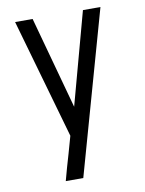

<svg xmlns="http://www.w3.org/2000/svg" viewBox="-83 -579 642 853"><g transform="rotate(-10 237.5 -152.5)"><path d="M144 215Q152 186 160 156.5Q168 127 177 98L199 20L45 -520H124L238 -104L351 -520H430L223 215Z"/></g></svg>

Font: Iosevka QP
Style: Regular
Weight: 400
Designer: Belleve Invis
Foundry: Belleve Invis
Version: Version 20.0.0; ttfautohint (v1.8.4)